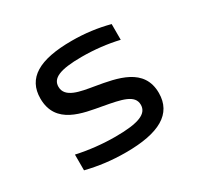

<svg xmlns="http://www.w3.org/2000/svg" viewBox="-117 -652 833 803"><g transform="rotate(-30 300.0 -250.0)"><path d="M291 -207C373 -192 431 -181 431 -133C431 -90 386 -70 273 -70C210 -70 147 -77 88 -90V-14C149 1 209 9 278 9C438 9 521 -37 521 -138C521 -259 403 -279 303 -296C238 -307 170 -317 170 -370C170 -410 209 -430 317 -430C378 -430 439 -423 494 -410V-486C437 -501 378 -509 314 -509C156 -509 80 -463 80 -365C80 -238 204 -223 291 -207Z"/></g></svg>

Font: LT Wave Mono
Style: Regular
Weight: 400
Designer: Daniel Lyons
Version: Version 2.5 (Glyphs App)